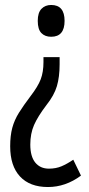

<svg xmlns="http://www.w3.org/2000/svg" viewBox="-20 -560 358 773"><path d="M240 -476Q240 -412 186 -412Q161 -412 146.5 -427Q132 -442 132 -476Q132 -509 147 -524.5Q162 -540 186 -540Q240 -540 240 -476ZM220 -301Q220 -250 209 -213Q198 -176 167 -137Q132 -91 117 -56.5Q102 -22 102 22Q102 70 122 94.5Q142 119 177 119Q205 119 227.5 109.5Q250 100 275 83L306 147Q244 193 173 193Q100 193 60.5 150.5Q21 108 21 29Q21 -14 29.5 -45.5Q38 -77 56.5 -106.5Q75 -136 103 -173Q133 -212 144 -241Q155 -270 155 -310V-330H220Z"/></svg>

Font: Noto Sans Gurmukhi ExtraCondensed
Style: Regular
Weight: 400
Width: 2
Designer: Jelle Bosma - Monotype Design Team
Foundry: Monotype Imaging Inc.
Version: Version 2.004; ttfautohint (v1.8.4.7-5d5b)